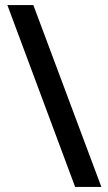

<svg xmlns="http://www.w3.org/2000/svg" viewBox="-20 -734 426 754"><path d="M111 -714 378 0H275L9 -714Z"/></svg>

Font: Noto Kufi Arabic Medium
Style: Regular
Weight: 500
Designer: Monotype Design Team, David Williams, Khaled Hosny
Foundry: Google LLC
Version: Version 2.109; ttfautohint (v1.8.4.7-5d5b)